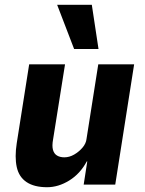

<svg xmlns="http://www.w3.org/2000/svg" viewBox="-20 -772 606 803"><path d="M177 11Q123 11 91 -10.5Q59 -32 50 -73.5Q41 -115 50 -173L102 -503H252L202 -189Q197 -162 201.5 -145.5Q206 -129 218.5 -121.5Q231 -114 249 -114Q270 -114 290 -125.5Q310 -137 325 -154.5Q340 -172 342 -192L391 -503H541L462 0H330L345 -97H343Q315 -45 269.5 -17Q224 11 177 11ZM290 -567 219 -752H364L392 -567Z"/></svg>

Font: Nunito Sans 7pt Condensed ExtraBold
Style: Italic
Weight: 800
Width: 3
Italic angle: -9°
Designer: Vernon Adams
Foundry: Vernon Adams
Version: Version 3.101;gftools[0.9.27]